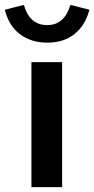

<svg xmlns="http://www.w3.org/2000/svg" viewBox="-69 -768 387 788"><path d="M0 0ZM186 -513V0H60V-513ZM125 -665Q195 -665 220 -748Q240 -743 259 -738Q278 -733 298 -728Q281 -664 237 -628.5Q193 -593 125 -593Q59 -593 13 -627.5Q-33 -662 -49 -728Q-29 -733 -10 -738Q9 -743 29 -748Q52 -665 125 -665Z"/></svg>

Font: Rosa Sans SemiBold
Style: Regular
Weight: 600
Designer: Pentagram / MCKL
Foundry: Pentagram / MCKL
Version: Version 1.005;September 16, 2019;FontCreator 11.5.0.2425 64-